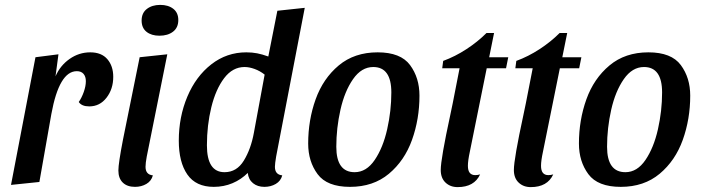

<svg xmlns="http://www.w3.org/2000/svg" viewBox="-20 -744 2869 785"><path d="M349 -530Q395 -530 419 -502Q443 -474 443 -430Q443 -380 415.5 -344.5Q388 -309 345 -309Q314 -309 302 -327Q314 -344 322.5 -368Q331 -392 331 -412Q331 -431 321.5 -442Q312 -453 294 -453Q222 -453 190 -278L141 0L25 12L125 -510L219 -522L207 -432Q226 -476 264.5 -503Q303 -530 349 -530Z M709 -662Q709 -631 687.5 -614.5Q666 -598 632 -598Q599 -598 579 -614Q559 -630 559 -660Q559 -691 580.5 -707.5Q602 -724 635 -724Q668 -724 688.5 -708Q709 -692 709 -662ZM575 -62Q575 -30 605 -27Q599 -4 578.5 8Q558 20 532 20Q500 20 482 2.5Q464 -15 464 -47Q464 -76 483 -174L551 -510L664 -522L580 -104Q575 -77 575 -62Z M1104 -62Q1104 -30 1134 -27Q1128 -4 1107.5 8Q1087 20 1061 20Q1033 20 1014.5 5Q996 -10 993 -37Q966 -10 930.5 5Q895 20 854 20Q781 20 746 -30.5Q711 -81 711 -169Q711 -266 746 -349Q781 -432 844 -481Q907 -530 987 -530Q1011 -530 1031.5 -526Q1052 -522 1077 -513L1114 -700L1226 -712L1109 -104Q1104 -74 1104 -62ZM980 -470Q931 -470 896.5 -424.5Q862 -379 844 -305.5Q826 -232 826 -150Q826 -40 898 -40Q948 -40 977 -87.5Q1006 -135 1018 -201L1062 -439Q1043 -454 1021 -462Q999 -470 980 -470Z M1695 -353Q1695 -257 1664.5 -172Q1634 -87 1570 -33.5Q1506 20 1411 20Q1317 20 1278.5 -32Q1240 -84 1240 -157Q1240 -253 1270.5 -338Q1301 -423 1365 -476.5Q1429 -530 1524 -530Q1618 -530 1656.5 -478Q1695 -426 1695 -353ZM1355 -144Q1355 -40 1430 -40Q1478 -40 1512 -90Q1546 -140 1563 -215.5Q1580 -291 1580 -366Q1580 -470 1506 -470Q1458 -470 1423.5 -420.5Q1389 -371 1372 -295.5Q1355 -220 1355 -144Z M2049 -465H1970L1901 -124Q1893 -87 1893 -66Q1893 -28 1923 -28Q1933 -28 1943 -31Q1919 21 1851 21Q1821 21 1801.5 2.5Q1782 -16 1782 -49Q1782 -94 1821 -274L1831 -322L1859 -465H1788L1792 -495Q1841 -513 1887 -543Q1933 -573 1969 -609H2000L1980 -510H2058Z M2348 -465H2269L2200 -124Q2192 -87 2192 -66Q2192 -28 2222 -28Q2232 -28 2242 -31Q2218 21 2150 21Q2120 21 2100.5 2.5Q2081 -16 2081 -49Q2081 -94 2120 -274L2130 -322L2158 -465H2087L2091 -495Q2140 -513 2186 -543Q2232 -573 2268 -609H2299L2279 -510H2357Z M2802 -353Q2802 -257 2771.5 -172Q2741 -87 2677 -33.5Q2613 20 2518 20Q2424 20 2385.5 -32Q2347 -84 2347 -157Q2347 -253 2377.5 -338Q2408 -423 2472 -476.5Q2536 -530 2631 -530Q2725 -530 2763.5 -478Q2802 -426 2802 -353ZM2462 -144Q2462 -40 2537 -40Q2585 -40 2619 -90Q2653 -140 2670 -215.5Q2687 -291 2687 -366Q2687 -470 2613 -470Q2565 -470 2530.5 -420.5Q2496 -371 2479 -295.5Q2462 -220 2462 -144Z"/></svg>

Font: Sansita
Style: Italic
Weight: 400
Italic angle: -11°
Designer: Pablo Cosgaya
Foundry: Omnibus-Type
Version: Version 1.006